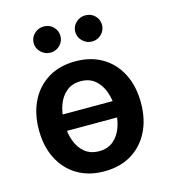

<svg xmlns="http://www.w3.org/2000/svg" viewBox="-114 -850 836 950"><g transform="rotate(-15 304.0 -375.0)"><path d="M485.4 -314.6V-230.8H122.5V-314.6ZM304 10.7Q224.1 10.7 165.5 -24.5Q106.9 -59.7 74.8 -122.9Q42.6 -186.1 42.6 -270.6Q42.6 -355.1 74.8 -418.7Q106.9 -482.2 165.5 -517.4Q224.1 -552.6 304 -552.6Q383.9 -552.6 442.5 -517.4Q501.1 -482.2 533.2 -418.7Q565.3 -355.1 565.3 -270.6Q565.3 -186.1 533.2 -122.9Q501.1 -59.7 442.5 -24.5Q383.9 10.7 304 10.7ZM304.7 -92.3Q348 -92.3 377.1 -116.3Q406.2 -140.3 420.6 -180.8Q435 -221.2 435 -271Q435 -321 420.6 -361.7Q406.2 -402.3 377.1 -426.5Q348 -450.6 304.7 -450.6Q260.3 -450.6 231 -426.5Q201.7 -402.3 187.3 -361.7Q172.9 -321 172.9 -271Q172.9 -221.2 187.3 -180.8Q201.7 -140.3 231 -116.3Q260.3 -92.3 304.7 -92.3ZM197.8 -625.7Q169.7 -625.7 149.3 -645.6Q128.9 -665.5 128.9 -692.5Q128.9 -720.9 149.3 -740.2Q169.7 -759.6 197.8 -759.6Q226.6 -759.6 246.3 -740.2Q266 -720.9 266 -692.5Q266 -665.5 246.3 -645.6Q226.6 -625.7 197.8 -625.7ZM410.9 -625.7Q382.8 -625.7 362.4 -645.6Q342 -665.5 342 -692.5Q342 -720.9 362.4 -740.2Q382.8 -759.6 410.9 -759.6Q439.6 -759.6 459.3 -740.2Q479 -720.9 479 -692.5Q479 -665.5 459.3 -645.6Q439.6 -625.7 410.9 -625.7Z"/></g></svg>

Font: InterMG SemiBold
Style: Regular
Weight: 600
Designer: Rasmus Andersson
Foundry: rsms
Version: Version 3.019;December 26, 2023;FontCreator 15.0.0.2955 64-b